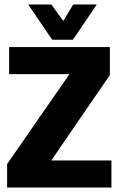

<svg xmlns="http://www.w3.org/2000/svg" viewBox="-20 -845 533 865"><path d="M475 -633V-507L211 -122H482V0H12V-106L293 -511H21V-633ZM215 -666 107 -825H211L265 -751L264 -749L310 -825H416Q395 -793 350 -727Q322 -685 308 -666Z"/></svg>

Font: Tajawal Black
Style: Regular
Weight: 900
Designer: Boutros Fonts
Foundry: Created by Boutros International 2017
Version: Version 1.700